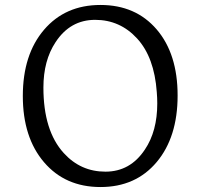

<svg xmlns="http://www.w3.org/2000/svg" viewBox="-20 -745 808 774"><path d="M564 -142Q614 -216 614 -328Q614 -350 612 -374Q602 -514 533 -589.5Q464 -665 363.5 -665Q263 -665 204 -575Q155 -501 155 -392Q155 -218 237 -128Q305 -53 405 -53Q505 -53 564 -142ZM385 -725Q527 -725 611.5 -626.5Q696 -528 696 -360Q696 -192 611.5 -91.5Q527 9 385 9Q243 9 157.5 -91Q72 -191 72 -358Q72 -525 157.5 -625Q243 -725 385 -725Z"/></svg>

Font: Laila
Style: Regular
Weight: 400
Designer: Hitesh Malaviya
Foundry: Indian Type Foundry
Version: Version 1.302;PS 1.0;hotconv 1.0.78;makeotf.lib2.5.61930; tt